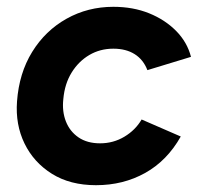

<svg xmlns="http://www.w3.org/2000/svg" viewBox="-20 -532 591 564"><path d="M262 12Q186 12 132.5 -21.5Q79 -55 52 -110.5Q25 -166 30 -234Q36 -317 74.5 -379.5Q113 -442 175.5 -477Q238 -512 313 -512Q371 -512 418 -493Q465 -474 497.5 -441Q530 -408 541 -365L413 -326Q401 -357 375.5 -373Q350 -389 313 -389Q274 -389 242.5 -370.5Q211 -352 190.5 -319Q170 -286 166 -241Q162 -205 173.5 -175.5Q185 -146 210.5 -128.5Q236 -111 274 -111Q313 -111 345.5 -130.5Q378 -150 396 -181L511 -131Q471 -60 406.5 -24Q342 12 262 12Z"/></svg>

Font: Figtree
Style: Bold Italic
Weight: 700
Italic angle: -9.5°
Foundry: Erik Kennedy
Version: Version 2.001;gftools[0.9.30]